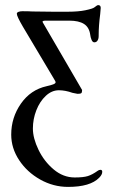

<svg xmlns="http://www.w3.org/2000/svg" viewBox="-20 -448 444 753"><path d="M24 80Q24 13 62 -41.5Q100 -96 163 -110Q181 -114 189.5 -117.5Q198 -121 198 -125Q198 -129 195 -133L70 -343Q46 -384 46 -394Q46 -399 52.5 -401.5Q59 -404 68 -404Q93 -404 107 -403L190 -402H244Q288 -402 316 -408Q344 -414 350 -419Q361 -428 365 -428Q375 -428 375 -417L373 -393Q367 -347 367 -312V-307Q367 -296 362.5 -289Q358 -282 350 -282Q343 -282 339 -292Q335 -302 334 -311Q330 -341 309.5 -354Q289 -367 252 -367H158Q142 -367 149 -358L302 -95Q302 -85 298.5 -82.5Q295 -80 284 -80Q282 -80 264 -84Q236 -94 211 -94Q183 -94 159.5 -72Q136 -50 122.5 -15.5Q109 19 109 56Q109 94 131 139.5Q153 185 190.5 216.5Q228 248 273 248Q307 248 324.5 242.5Q342 237 363 222Q368 218 374 218Q381 218 381 226Q381 237 369 249Q334 285 247 285Q189 285 137.5 256Q86 227 55 180Q24 133 24 80Z"/></svg>

Font: EB Garamond
Style: Regular
Weight: 400
Designer: Georg Duffner and Octavio Pardo
Foundry: Georg Duffner
Version: Version 1.000; ttfautohint (v1.6)